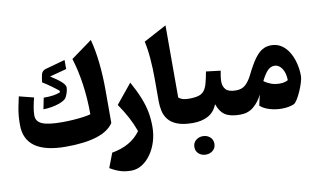

<svg xmlns="http://www.w3.org/2000/svg" viewBox="-100 -1021 2539 1527"><g transform="rotate(-10 1169.5 -257.5)"><path d="M753.9 -113.3Q673.3 10.3 366.7 10.3Q35.6 10.3 35.6 -223.1Q35.6 -260.7 38.3 -293.7Q41 -326.7 47.9 -363.5Q54.7 -400.4 65.9 -449.2L184.1 -419.4Q173.8 -378.9 167.5 -343.5Q161.1 -308.1 161.1 -277.8Q161.1 -229 209.7 -208Q258.3 -187 369.1 -187Q413.1 -187 457.3 -189.9Q501.5 -192.9 539.3 -198Q577.1 -203.1 601.6 -210Q601.6 -336.9 585 -453.4Q568.4 -569.8 537.6 -667.5L708 -791.5Q731 -705.6 742.4 -600.3Q753.9 -495.1 753.9 -377.4ZM474.6 -670.9V-597.7L338.4 -561.5Q392.6 -527.8 422.9 -500.7Q453.1 -473.6 453.1 -453.6Q453.1 -438.5 448 -419.7Q442.9 -400.9 435.5 -385Q428.2 -369.1 420.4 -362.8Q402.8 -347.7 372.3 -336.7Q341.8 -325.7 306.9 -319.8Q272 -314 241.2 -314L259.3 -404.3Q303.2 -404.3 334.7 -408.7Q366.2 -413.1 393.6 -423.8L394.5 -436Q370.1 -456.5 335.7 -481.4Q301.3 -506.3 267.6 -526.9L272.5 -561.5Q276.9 -593.8 285.9 -606.7Q294.9 -619.6 312.5 -626Z M1070.8 -28.8Q1070.8 35.6 1053 92.8Q1035.2 149.9 1003.9 193.8Q972.7 237.8 931.9 262.9Q891.1 288.1 845.2 288.1Q798.8 288.1 760.3 276.6Q721.7 265.1 675.3 237.8L720.2 120.6Q875.5 94.2 952.1 -12.7Q929.7 -74.2 900.1 -129.9Q870.6 -185.5 829.1 -245.1L958 -402.8Q999 -328.6 1023.9 -267.1Q1048.8 -205.6 1059.8 -148.2Q1070.8 -90.8 1070.8 -28.8Z M1313 -802.7V-219.7Q1327.1 -208 1346.2 -201.9Q1365.2 -195.8 1395 -195.8H1395.5V0H1395Q1316.9 0 1269.3 -18.6Q1221.7 -37.1 1196.8 -68.4Q1171.9 -99.6 1163.3 -138.4Q1154.8 -177.2 1154.8 -217.3V-401.4Q1154.8 -483.9 1148.4 -562Q1142.1 -640.1 1127.9 -703.6Z M1371.1 191.4Q1371.1 157.7 1394.8 137.2Q1418.5 116.7 1451.7 116.7Q1485.4 116.7 1509 137.2Q1532.7 157.7 1532.7 191.4Q1532.7 225.1 1509 245.4Q1485.4 265.6 1451.7 265.6Q1418.5 265.6 1394.8 245.4Q1371.1 225.1 1371.1 191.4ZM1395.5 0Q1384.8 0 1379.4 -8.1Q1374 -16.1 1374 -38.6V-157.2Q1374 -179.7 1379.4 -187.7Q1384.8 -195.8 1395.5 -195.8Q1444.3 -195.8 1473.6 -204.6Q1502.9 -213.4 1519.5 -234.6Q1536.1 -255.9 1546.1 -292.7Q1556.2 -329.6 1566.4 -385.7L1682.6 -371.6Q1678.2 -347.7 1675 -325.4Q1671.9 -303.2 1671.9 -284.7Q1671.9 -244.6 1694.8 -220.2Q1717.8 -195.8 1776.4 -195.8H1776.9V0H1776.4Q1696.8 0 1655.5 -26.6Q1614.3 -53.2 1592.3 -116.7Q1566.9 -53.2 1515.1 -26.6Q1463.4 0 1395.5 0Z M2111.3 -501Q2160.6 -501 2197 -475.8Q2233.4 -450.7 2257.1 -409.2Q2280.8 -367.7 2292.5 -318.1Q2304.2 -268.6 2304.2 -219.7Q2304.2 -200.7 2294.2 -167.7Q2284.2 -134.8 2269 -100.1Q2253.9 -65.4 2237.5 -39.3Q2221.2 -13.2 2208.5 -7.3Q2167 10.3 2109.9 10.3Q2059.6 10.3 2012.5 -3.7Q1965.3 -17.6 1936.5 -44.4L1956.1 -130.9Q1928.7 -74.2 1884.5 -37.1Q1840.3 0 1776.9 0Q1766.1 0 1760.7 -8.1Q1755.4 -16.1 1755.4 -38.6V-157.2Q1755.4 -179.7 1760.7 -187.7Q1766.1 -195.8 1776.9 -195.8Q1824.7 -195.8 1854 -223.1Q1883.3 -250.5 1906.2 -296.9Q1945.3 -376.5 1977.3 -420.7Q2009.3 -464.8 2041.3 -482.9Q2073.2 -501 2111.3 -501ZM2108.9 -335.9Q2079.1 -335.9 2055.2 -312Q2031.2 -288.1 2002.4 -231.4Q2023.9 -213.9 2056.6 -201.4Q2089.4 -189 2128.9 -189Q2168.9 -189 2195.3 -204.6Q2194.3 -262.2 2170.2 -299.1Q2146 -335.9 2108.9 -335.9Z"/></g></svg>

Font: Pinar DS4 ExtraBold
Style: Regular
Weight: 800
Designer: Amin Abedi
Version: Version 3.000